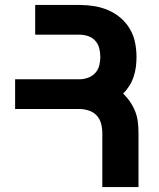

<svg xmlns="http://www.w3.org/2000/svg" viewBox="-20 -755 640 775"><path d="M393 0V-217Q393 -237 388 -256Q383 -275 370 -289Q357 -303 338 -309Q319 -315 300 -315H41V-435H300Q318 -435 335 -441Q352 -447 364 -460Q376 -473 380.5 -490Q385 -507 385 -525Q385 -543 380.5 -560.5Q376 -578 364 -591Q352 -604 335 -609.5Q318 -615 300 -615H122V-735H300Q330 -735 359 -730.5Q388 -726 415.5 -714.5Q443 -703 466 -683.5Q489 -664 504 -638.5Q519 -613 525 -584Q531 -555 531 -525Q531 -505 528.5 -485Q526 -465 519.5 -445.5Q513 -426 502 -408.5Q491 -391 477 -377Q493 -362 505.5 -343.5Q518 -325 526 -304.5Q534 -284 536.5 -262Q539 -240 539 -217V0Z"/></svg>

Font: Iosevka Heavy Extended
Style: Regular
Weight: 900
Width: 7
Monospace: yes
Designer: Belleve Invis
Foundry: Belleve Invis
Version: Version 32.5.0; ttfautohint (v1.8.4)